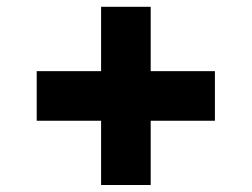

<svg xmlns="http://www.w3.org/2000/svg" viewBox="-20 -570 726 554"><path d="M600.1 -364.7H414.8V-550.4H271.7V-364.7H85.9V-221.6H271.7V-36.2H414.8V-221.6H600.1Z"/></svg>

Font: TID UI Extra Bold
Style: Regular
Weight: 800
Designer: The TID Project Authors
Foundry: Bakken & Bæck
Version: Version 1.001;hotconv 1.0.109;makeotfexe 2.5.65596